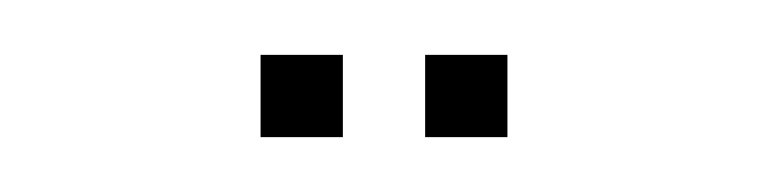

<svg xmlns="http://www.w3.org/2000/svg" viewBox="-20 -705 280 70"><path d="M135 -655V-685H165V-655ZM75 -655V-685H105V-655Z"/></svg>

Font: Big Shoulders Thin
Style: Regular
Weight: 100
Designer: Patric King
Foundry: XO Type Co
Version: Version 2.002